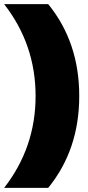

<svg xmlns="http://www.w3.org/2000/svg" viewBox="-20 -734 423 928"><path d="M152 -270Q152 -519 0 -714H213Q363 -530 363 -270Q363 -10 213 174H0Q152 -21 152 -270Z"/></svg>

Font: Prompt ExtraBold
Style: Regular
Weight: 800
Designer: Katatrad Team
Foundry: CadsonDemak
Version: Version 1.001